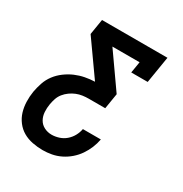

<svg xmlns="http://www.w3.org/2000/svg" viewBox="-171 -658 942 991"><g transform="rotate(30 300.0 -162.5)"><path d="M222 205Q191 205 160.5 199Q130 193 105 178.5Q80 164 62 140.5Q44 117 35.5 89Q27 61 26 30Q25 -1 30 -32Q35 -60 44.5 -88Q54 -116 72 -140Q90 -164 115 -182.5Q140 -201 167 -212.5Q194 -224 222.5 -229.5Q251 -235 280 -236L137 -438L152 -530H542L516 -371H418L429 -438H267L409 -236L394 -144H296Q278 -144 260 -141.5Q242 -139 224.5 -132Q207 -125 191 -113.5Q175 -102 163 -87Q151 -72 145 -54Q139 -36 136 -18Q132 5 133.5 29Q135 53 146 72.5Q157 92 177.5 102.5Q198 113 222 113Q243 113 265 106Q287 99 304.5 84Q322 69 333 49Q344 29 348 7H455Q450 34 439.5 59.5Q429 85 413 108.5Q397 132 375 151Q353 170 327.5 182.5Q302 195 275 200Q248 205 222 205Z"/></g></svg>

Font: Iosevka Curly Slab SmBdExObl
Style: Regular
Weight: 600
Width: 7
Italic angle: -9°
Monospace: yes
Designer: Belleve Invis
Foundry: Belleve Invis
Version: Version 11.1.0; ttfautohint (v1.8.3)